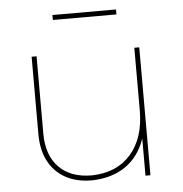

<svg xmlns="http://www.w3.org/2000/svg" viewBox="-50 -725 737 773"><g transform="rotate(-5 318.5 -338.5)"><path d="M112 -204Q112 -117 159.5 -68.5Q207 -20 292 -20Q393 -22 450 -87Q507 -152 507 -264H524Q524 -183 496.5 -124Q469 -65 417 -33.5Q365 -2 292 0Q229 0 184.5 -24.5Q140 -49 116 -94.5Q92 -140 92 -204V-517H112ZM507 -517H527V0H507ZM190 -677H447V-657H190Z"/></g></svg>

Font: Alexandria Thin
Style: Regular
Weight: 250
Designer: Mohamed Gaber
Foundry: Kief Type Foundry
Version: Version 5.100